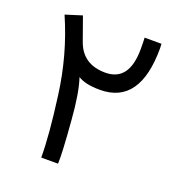

<svg xmlns="http://www.w3.org/2000/svg" viewBox="-131 -833 863 934"><g transform="rotate(20 301.0 -366.0)"><path d="M460.4 -667.5Q460.4 -710.4 459 -725.6H546.4Q546.4 -713.4 547.4 -702.1Q547.4 -412.1 340.3 -412.6Q265.6 -412.6 227.1 -437Q251.5 -363.8 261.7 -229.5Q275.9 -55.2 272.9 -5.4H186Q186 -123 159.2 -320.3Q133.3 -518.1 54.7 -697.8L140.1 -724.6L184.1 -601.1Q221.2 -500 337.4 -500Q460.4 -500.5 460.4 -667.5Z"/></g></svg>

Font: Vazir Code Hack
Style: Code-Hack
Weight: 400
Foundry: DejaVu fonts team - Redesigned by Saber Rastikerdar
Version: Version 1.1.2